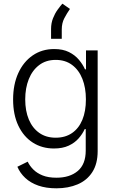

<svg xmlns="http://www.w3.org/2000/svg" viewBox="-20 -817 635 1052"><path d="M289.1 214.8Q232.9 214.8 190.2 200Q147.5 185.1 118.7 158.2Q89.8 131.3 75.2 96.7L131.8 68.8Q142.6 91.8 162.6 111.8Q182.6 131.8 213.6 144.3Q244.6 156.7 289.1 156.7Q362.3 156.7 406 119.9Q449.7 83 449.7 8.3V-109.9H444.3Q432.1 -83 410.6 -58.6Q389.2 -34.2 356 -18.8Q322.8 -3.4 275.4 -3.4Q210.4 -3.4 159.9 -35.6Q109.4 -67.9 80.6 -128.2Q51.8 -188.5 51.8 -271.5Q51.8 -354 80.1 -416.3Q108.4 -478.5 159.2 -513.4Q210 -548.3 276.9 -548.3Q324.7 -548.3 357.9 -531.7Q391.1 -515.1 412.6 -489.3Q434.1 -463.4 445.8 -437H451.2V-541H515.1V11.2Q515.1 80.6 485.8 126Q456.5 171.4 405.3 193.1Q354 214.8 289.1 214.8ZM285.2 -62.5Q337.4 -62.5 374.5 -87.9Q411.6 -113.3 431.2 -160.4Q450.7 -207.5 450.7 -272.5Q450.7 -335.9 431.4 -384.8Q412.1 -433.6 375 -461.2Q337.9 -488.8 285.2 -488.8Q231.9 -488.8 194.6 -460.4Q157.2 -432.1 137.7 -383.3Q118.2 -334.5 118.2 -272.5Q118.2 -209.5 137.9 -162.4Q157.7 -115.2 195.1 -88.9Q232.4 -62.5 285.2 -62.5ZM259.8 -604.5V-658.2Q259.8 -689.9 270.3 -716.6Q280.8 -743.2 295.4 -763.4Q310.1 -783.7 321.8 -796.9L363.3 -768.1Q346.2 -743.2 332.3 -716.8Q318.4 -690.4 318.4 -655.3V-604.5Z"/></svg>

Font: Inter 17pt Light
Style: Regular
Weight: 300
Version: Version 4.001;git-66647c0bb